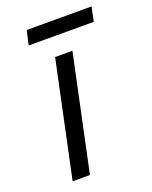

<svg xmlns="http://www.w3.org/2000/svg" viewBox="-124 -713 619 782"><g transform="rotate(-20 185.0 -321.5)"><path d="M160 -500H235L129 0H54ZM89 -643H370L357 -581H75Z"/></g></svg>

Font: PT Sans
Style: Italic
Weight: 400
Italic angle: -12°
Designer: A.Korolkova, O.Umpeleva, V.Yefimov
Foundry: ParaType Ltd
Version: Version 2.003W OFL